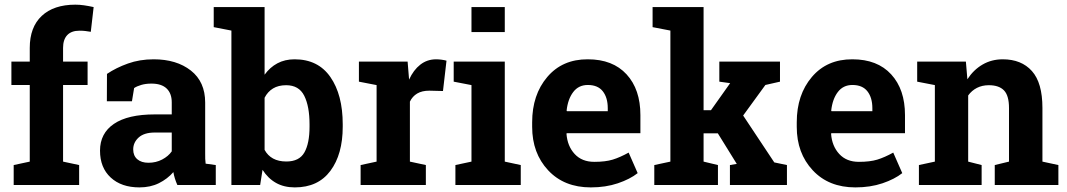

<svg xmlns="http://www.w3.org/2000/svg" viewBox="-20 -792 4566 822"><path d="M38.6 -85.4 107.4 -100.1V-428.2H28.8V-528.3H107.4V-586.9Q107.4 -675.8 158.7 -723.9Q210 -772 302.7 -772Q320.8 -772 339.6 -769.3Q358.4 -766.6 380.9 -761.7L368.7 -655.8Q356.9 -657.7 345.9 -659.2Q335 -660.6 320.3 -660.6Q285.6 -660.6 267.8 -641.6Q250 -622.6 250 -586.9V-528.3H355V-428.2H250V-100.1L318.8 -85.4V0H38.6Z M739.3 0Q733.4 -13.2 729 -27.1Q724.6 -41 722.2 -55.2Q696.8 -25.9 660.4 -7.8Q624 10.3 577.1 10.3Q499.5 10.3 453.9 -32Q408.2 -74.2 408.2 -147Q408.2 -221.2 467.8 -261.7Q527.3 -302.2 642.6 -302.2H715.3V-354Q715.3 -392.1 693.4 -413.1Q671.4 -434.1 628.4 -434.1Q604 -434.1 585 -428.5Q565.9 -422.9 554.2 -415L544.9 -358.4H437.5L438 -475.6Q477.1 -502 527.6 -520Q578.1 -538.1 637.7 -538.1Q735.8 -538.1 797.1 -490Q858.4 -441.9 858.4 -353V-134.8Q858.4 -122.6 858.6 -111.8Q858.9 -101.1 860.4 -91.3L903.8 -85.4V0ZM615.7 -95.2Q647.9 -95.2 674.3 -109.1Q700.7 -123 715.3 -144V-224.6H642.6Q597.2 -224.6 573.7 -203.4Q550.3 -182.1 550.3 -152.3Q550.3 -125.5 567.6 -110.4Q585 -95.2 615.7 -95.2Z M1447.3 -249.5Q1447.3 -131.3 1394.5 -60.5Q1341.8 10.3 1242.2 10.3Q1195.8 10.3 1161.6 -9Q1127.4 -28.3 1104 -64.9L1093.8 0H970.7V-661.1L895 -675.8V-761.7H1112.8V-472.2Q1135.7 -503.9 1167.7 -521Q1199.7 -538.1 1241.2 -538.1Q1341.8 -538.1 1394.5 -462.2Q1447.3 -386.2 1447.3 -259.8ZM1305.2 -259.8Q1305.2 -336.9 1282.5 -382.1Q1259.8 -427.2 1205.1 -427.2Q1171.9 -427.2 1148.9 -413.3Q1126 -399.4 1112.8 -373.5V-150.4Q1126 -126 1149.2 -113.3Q1172.4 -100.6 1206.1 -100.6Q1261.2 -100.6 1283.2 -139.4Q1305.2 -178.2 1305.2 -249.5Z M1523.9 -85.4 1592.3 -100.1V-427.7L1516.6 -442.4V-528.3H1725.1L1731.4 -451.2Q1750 -492.2 1779.3 -515.1Q1808.6 -538.1 1847.2 -538.1Q1858.4 -538.1 1870.8 -536.4Q1883.3 -534.7 1891.6 -532.2L1876.5 -402.3L1817.9 -403.8Q1786.6 -403.8 1766.1 -391.6Q1745.6 -379.4 1734.9 -356.9V-100.1L1803.2 -85.4V0H1523.9Z M1929.7 -85.4 1998.5 -100.1V-427.7L1922.4 -442.4V-528.3H2141.1V-100.1L2209.5 -85.4V0H1929.7ZM2141.1 -654.8H1998.5V-761.7H2141.1Z M2509.3 10.3Q2395 10.3 2326.7 -63Q2258.3 -136.2 2258.3 -249V-268.6Q2258.3 -386.2 2323 -462.4Q2387.7 -538.6 2496.6 -538.1Q2603.5 -538.1 2662.6 -473.6Q2721.7 -409.2 2721.7 -299.3V-221.7H2406.2L2405.3 -218.8Q2409.2 -166.5 2440.2 -132.8Q2471.2 -99.1 2524.4 -99.1Q2571.8 -99.1 2603 -108.6Q2634.3 -118.2 2671.4 -138.7L2710 -50.8Q2677.2 -24.9 2625.2 -7.3Q2573.2 10.3 2509.3 10.3ZM2496.6 -428.2Q2457 -428.2 2434.1 -397.9Q2411.1 -367.7 2405.8 -318.4L2407.2 -315.9H2582V-328.6Q2582 -374 2560.8 -401.1Q2539.6 -428.2 2496.6 -428.2Z M2773.9 -675.8V-761.7H2992.2V-320.3H3023.9L3106 -436L3059.6 -442.4V-528.3H3319.3V-442.4L3256.8 -428.2L3161.6 -297.4L3294.9 -96.7L3349.1 -85.4V0H3105V-85.4L3134.3 -90.3L3053.2 -221.2H2992.2V-100.1L3053.7 -85.4V0H2781.2V-85.4L2850.1 -100.1V-661.1Z M3642.1 10.3Q3527.8 10.3 3459.5 -63Q3391.1 -136.2 3391.1 -249V-268.6Q3391.1 -386.2 3455.8 -462.4Q3520.5 -538.6 3629.4 -538.1Q3736.3 -538.1 3795.4 -473.6Q3854.5 -409.2 3854.5 -299.3V-221.7H3539.1L3538.1 -218.8Q3542 -166.5 3573 -132.8Q3604 -99.1 3657.2 -99.1Q3704.6 -99.1 3735.8 -108.6Q3767.1 -118.2 3804.2 -138.7L3842.8 -50.8Q3810.1 -24.9 3758.1 -7.3Q3706.1 10.3 3642.1 10.3ZM3629.4 -428.2Q3589.8 -428.2 3566.9 -397.9Q3543.9 -367.7 3538.6 -318.4L3540 -315.9H3714.8V-328.6Q3714.8 -374 3693.6 -401.1Q3672.4 -428.2 3629.4 -428.2Z M3914.1 -85.4 3982.4 -100.1V-427.7L3906.7 -442.4V-528.3H4115.2L4121.6 -452.6Q4147.9 -493.2 4186.5 -515.6Q4225.1 -538.1 4272.9 -538.1Q4353 -538.1 4397.9 -487.8Q4442.9 -437.5 4442.9 -330.1V-100.1L4511.2 -85.4V0H4238.8V-85.4L4299.8 -100.1V-329.6Q4299.8 -382.8 4278.3 -405Q4256.8 -427.2 4213.4 -427.2Q4185.1 -427.2 4162.6 -415.8Q4140.1 -404.3 4125 -383.3V-100.1L4182.6 -85.4V0H3914.1Z"/></svg>

Font: TypoPRO Roboto Slab
Style: Bold
Weight: 700
Designer: Google
Version: Version 1.100263; 2013; ttfautohint (v0.94.20-1c74) -l 8 -r 